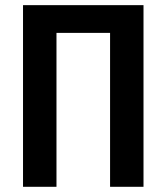

<svg xmlns="http://www.w3.org/2000/svg" viewBox="-20 -718 640 738"><path d="M68.5 0H197.1V-591.6H403.1V0H531.6V-698.2H68.5Z"/></svg>

Font: Margiela Mono SemiBold
Style: Regular
Weight: 600
Designer: Mike Abbink, Paul van der Laan, Pieter van Rosmalen
Foundry: Bold Monday
Version: Version 2.003 2021